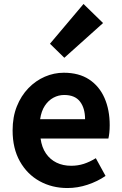

<svg xmlns="http://www.w3.org/2000/svg" viewBox="-20 -944 621 978"><path d="M323.4 13.8Q244.9 13.8 181.7 -21.2Q118.5 -56.1 81.4 -121.9Q44.2 -187.7 44.2 -279.9Q44.2 -348.1 65.8 -402.2Q87.4 -456.3 124.6 -494.8Q161.8 -533.2 208.5 -553.4Q255.3 -573.5 304.7 -573.5Q382.1 -573.5 434 -539.3Q485.9 -505.1 512.4 -444.7Q538.8 -384.4 538.8 -306.4Q538.8 -285.9 536.9 -267.6Q534.9 -249.4 532.1 -238.4H186.7Q192.9 -192.8 214.2 -162.1Q235.4 -131.4 268.1 -115.5Q300.8 -99.6 342.6 -99.6Q376.6 -99.6 407 -109.4Q437.3 -119.3 468.1 -138.2L517.6 -47.9Q476.7 -19.8 426 -3Q375.4 13.8 323.4 13.8ZM184.4 -336.9H413.3Q413.3 -393.2 387.4 -426.7Q361.6 -460.2 307.1 -460.2Q278 -460.2 252.2 -446.4Q226.4 -432.6 208.4 -405.4Q190.4 -378.2 184.4 -336.9ZM307.7 -649.7 234.5 -721.2 405.4 -923.7 505 -826.6Z"/></svg>

Font: Noto Sans HK Thin
Style: Regular
Weight: 100
Designer: Ryoko NISHIZUKA 西塚涼子 (kana, bopomofo & ideographs); Paul D. Hunt (Latin, Greek & Cyrillic); Sandoll Communications 산돌커뮤니
Foundry: Adobe
Version: Version 2.004-H2;hotconv 1.0.118;makeotfexe 2.5.65603